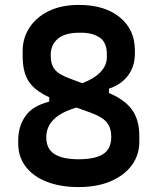

<svg xmlns="http://www.w3.org/2000/svg" viewBox="-20 -740 640 780"><path d="M301 -720Q405 -720 466.5 -670Q528 -620 528 -535V-523Q528 -470 500 -433Q472 -396 423 -380V-362Q487 -335 516.5 -294Q546 -253 546 -187V-164Q546 -111 516 -69.5Q486 -28 430.5 -4Q375 20 299 20Q226 20 170.5 -1.5Q115 -23 84.5 -63Q54 -103 54 -157V-170Q54 -226 83 -268Q112 -310 180 -327V-345Q121 -372 96.5 -409.5Q72 -447 72 -513V-533Q72 -585 99.5 -627.5Q127 -670 178 -695Q229 -720 301 -720ZM266 -420 314 -402Q362 -420 388 -447Q414 -474 414 -507V-521Q414 -560 393 -581Q380 -593 357.5 -600.5Q335 -608 301 -607Q244 -607 215 -582.5Q186 -558 186 -516Q186 -478 202.5 -457.5Q219 -437 266 -420ZM168 -182Q168 -135 201.5 -114Q235 -93 299 -93Q366 -93 399 -114Q432 -135 432 -184Q432 -220 414 -242.5Q396 -265 349 -282L291 -303Q168 -268 168 -182Z"/></svg>

Font: Recursive Sn Lnr St SmB
Style: Regular
Weight: 600
Version: Version 1.079;hotconv 1.0.112;makeotfexe 2.5.65598; ttfautoh